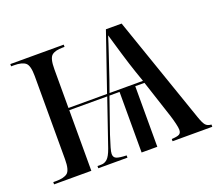

<svg xmlns="http://www.w3.org/2000/svg" viewBox="-95 -670 920 804"><g transform="rotate(-20 364.5 -268.0)"><path d="M19 0V-10H32Q67 -10 82.5 -22.5Q98 -35 98 -83V-454Q98 -501 82.5 -513.5Q67 -526 32 -526H19V-536H257V-526H249Q215 -526 200 -513.5Q185 -501 185 -453V-280H357L445 -536H515L680 -59Q690 -30 698.5 -20.5Q707 -11 724 -10V0H547V-10Q571 -11 580.5 -16Q590 -21 590 -36Q590 -45 585.5 -64Q581 -83 575 -102L520 -270H479V0H409V-270H364L310 -115Q300 -84 294.5 -65Q289 -46 289 -37Q289 -21 302 -16Q315 -11 346 -10V0H216V-10H233Q248 -10 260 -21Q272 -32 283 -63L354 -270H185V0ZM368 -280H517L501 -326Q487 -367 471.5 -419Q456 -471 445 -509Q436 -479 420.5 -433.5Q405 -388 386 -331Z"/></g></svg>

Font: Noto Serif Display Condensed
Style: Regular
Weight: 400
Width: 3
Designer: Monotype Design Team
Foundry: Monotype Imaging Inc.
Version: Version 2.009